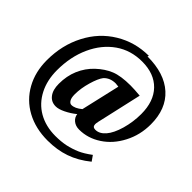

<svg xmlns="http://www.w3.org/2000/svg" viewBox="-210 -863 1252 1252"><g transform="rotate(45 416.0 -237.0)"><path d="M475 -666 471 -657Q628 -657 714 -579Q800 -501 800 -359Q800 -261 757 -179Q714 -96 643 -50Q573 -4 493 -4Q460 -4 438 -22Q416 -40 413 -67Q380 -40 341 -21Q304 -3 278 -3Q236 -3 212 -35Q188 -66 188 -122Q188 -194 213 -253Q239 -314 286 -358Q334 -403 386 -424Q438 -445 527 -445Q564 -445 616 -440L557 -179Q542 -118 542 -104Q542 -78 568 -78Q606 -78 637 -114Q668 -150 688 -219Q708 -290 708 -362Q708 -479 645 -544Q582 -609 470 -609Q366 -609 287 -554Q207 -498 162 -399Q117 -300 117 -176Q117 -84 153 -14Q190 58 256 96Q324 135 413 135Q464 135 508 126Q549 117 589 100Q626 84 673 49L699 86Q630 142 557 167Q485 192 398 192Q287 192 202 146Q117 100 70 15Q24 -68 24 -176Q24 -315 83 -428Q141 -540 245 -603Q349 -666 475 -666ZM310 -147V-146Q310 -114 320 -98Q330 -82 344 -82Q376 -82 414 -114L476 -383L449 -386Q398 -386 367 -353Q346 -326 328 -264Q310 -202 310 -147Z"/></g></svg>

Font: Libra Serif Modern
Style: Bold Italic
Weight: 700
Italic angle: -12°
Designer: Stefan Peev, Context Ltd
Foundry: Stefan Peev, Context Ltd
Version: Version 1.000